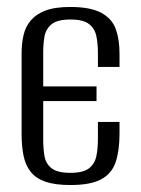

<svg xmlns="http://www.w3.org/2000/svg" viewBox="-20 -523 405 551"><path d="M182 8Q138 8 110.5 -1.5Q83 -11 68 -30Q53 -49 47.5 -76.5Q42 -104 42 -138V-370Q42 -398 47.5 -422Q53 -446 68 -464Q83 -482 110 -492.5Q137 -503 182 -503Q240 -503 271 -486Q302 -469 312.5 -439Q323 -409 323 -369V-331H261V-370Q261 -398 256.5 -419.5Q252 -441 235.5 -454Q219 -467 182 -467Q144 -467 127.5 -453Q111 -439 107.5 -417.5Q104 -396 104 -372V-275H257V-233H104V-122Q104 -98 107.5 -76Q111 -54 127.5 -40.5Q144 -27 182 -27Q219 -27 235.5 -40Q252 -53 256.5 -75Q261 -97 261 -124V-173H323V-140Q323 -91 312 -58Q301 -25 270.5 -8.5Q240 8 182 8Z"/></svg>

Font: Alumni Sans
Style: Regular
Weight: 400
Designer: Robert E. Leuschke
Foundry: Robert E. Leuschke
Version: Version 1.018